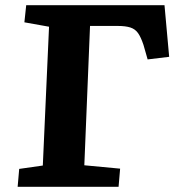

<svg xmlns="http://www.w3.org/2000/svg" viewBox="-20 -720 674 740"><path d="M54 -69 145 -82 169 -617 74 -634 81 -700H614L632 -501L549 -491L533 -547Q523 -577 512 -592.5Q501 -608 482.5 -614Q464 -620 434 -620H327L305 -83L443 -70L437 0H48Z"/></svg>

Font: Literata 7pt
Style: Bold Italic
Weight: 700
Italic angle: -2°
Designer: Latin by Veronika Burian and Jose Scaglione. Greek by Irene Vlachou. Cyrillic by Vera Evstafieva
Foundry: TypeTogether
Version: Version 3.002